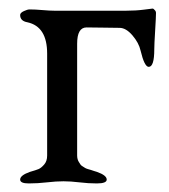

<svg xmlns="http://www.w3.org/2000/svg" viewBox="-20 -425 394 448"><path d="M160 -62Q160 -58 161 -54Q162 -50 164 -47Q166 -44 167.5 -41.5Q169 -39 172.5 -37Q176 -35 178 -33.5Q180 -32 185 -30.5Q190 -29 192 -28.5Q194 -28 199.5 -26Q205 -24 206 -24Q229 -16 229 -6Q229 3 206 3Q186 3 165.5 0.5Q145 -2 128 -2Q111 -2 89.5 0.5Q68 3 47 3Q27 3 27 -6Q27 -16 50 -24Q64 -28 70 -30.5Q76 -33 83 -41Q90 -49 90 -62V-300Q90 -363 44 -373Q27 -376 27 -390Q27 -395 35.5 -399Q44 -403 49 -403Q62 -403 79 -401.5Q96 -400 107 -400H274Q297 -400 316 -402.5Q335 -405 336 -405Q337 -405 338.5 -404Q340 -403 342 -400.5Q344 -398 344 -395Q344 -386 342 -353.5Q340 -321 340 -310Q340 -269 327 -269Q317 -269 308 -307Q304 -325 289 -342.5Q274 -360 259 -360Q253 -360 223 -360.5Q193 -361 182 -361Q160 -361 160 -323Z"/></svg>

Font: EB Garamond SC 12
Style: Regular
Weight: 400
Version: Version 0.016 ; ttfautohint (v0.97) -l 8 -r 50 -G 200 -x 0 -